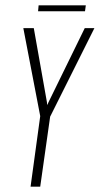

<svg xmlns="http://www.w3.org/2000/svg" viewBox="-20 -696 372 716"><path d="M94 0 130 -263 67 -591H106L155 -315L156 -304L161 -315L296 -591H332L167 -261L130 0ZM122 -654 124 -676H300L297 -654Z"/></svg>

Font: Alumni Sans Thin ExtraLight
Style: Italic
Weight: 250
Italic angle: -8°
Version: Version 1.016